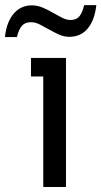

<svg xmlns="http://www.w3.org/2000/svg" viewBox="-43 -743 403 763"><path d="M219.2 0H128.9V-439H80.1V-512.7H219.2ZM24.4 -595.7H-23.4Q-17.1 -654.8 11 -688.2Q39.1 -721.7 83.5 -721.7Q106 -721.7 127 -712.6Q147.9 -703.6 167 -692.6Q186 -681.6 203.6 -672.6Q221.2 -663.6 236.8 -663.6Q260.7 -663.6 272.5 -678Q284.2 -692.4 291.5 -722.7H339.8Q333.5 -663.6 305.9 -630.1Q278.3 -596.7 232.4 -596.7Q211.4 -596.7 191.4 -605.7Q171.4 -614.7 152.1 -625.7Q132.8 -636.7 115 -645.8Q97.2 -654.8 80.6 -654.8Q56.2 -654.8 43.7 -640.1Q31.2 -625.5 24.4 -595.7Z"/></svg>

Font: Cadman
Style: Regular
Weight: 400
Designer: Paul James MIller
Foundry: High-Logic / Made with FontCreator
Version: Version 2.114;March 28, 2021;FontCreator 13.0.0.2683 64-bit